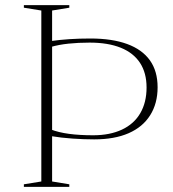

<svg xmlns="http://www.w3.org/2000/svg" viewBox="-20 -728 673 748"><path d="M73 0V-10L141 -21V-687L73 -698V-708H250V-698L183 -687V-21L250 -10V0ZM329 -562Q285 -562 247 -558Q209 -554 178 -545V-568Q213 -573 251 -575.5Q289 -578 332 -578Q417 -578 475.5 -556.5Q534 -535 564 -493Q594 -451 594 -388Q594 -325 565 -279Q536 -233 481 -209Q426 -185 347 -185Q308 -185 263.5 -188Q219 -191 177 -198V-224Q208 -212 249 -206.5Q290 -201 343 -201Q408 -201 455 -223Q502 -245 526.5 -287Q551 -329 551 -387Q551 -444 525.5 -483Q500 -522 450.5 -542Q401 -562 329 -562Z"/></svg>

Font: Kalnia Thin ExtraLight
Style: Regular
Weight: 250
Version: Version 1.105